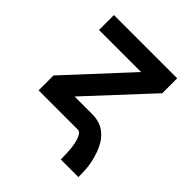

<svg xmlns="http://www.w3.org/2000/svg" viewBox="-190 -660 955 955"><g transform="rotate(45 288.0 -182.5)"><path d="M387 165H511Q511 139 509.5 113.5Q508 88 502.5 63Q497 38 488.5 13.5Q480 -11 467 -32.5Q454 -54 434.5 -71.5Q415 -89 390.5 -97Q366 -105 341 -105H214L511 -425V-530H66V-425H362L66 -105V0H341Q354 0 361.5 12Q369 24 373 36Q377 48 379.5 61Q382 74 383.5 87Q385 100 385.5 113Q386 126 386.5 139Q387 152 387 165Z"/></g></svg>

Font: Iosevka Sparkle
Style: Bold
Weight: 700
Designer: Belleve Invis
Foundry: Belleve Invis
Version: Version 4.5.0; ttfautohint (v1.8.3)